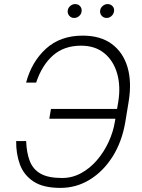

<svg xmlns="http://www.w3.org/2000/svg" viewBox="-20 -912 696 942"><path d="M59.3 -219.8H108.3Q110.4 -162.6 126.1 -122Q141.7 -81.3 179.2 -60Q216.6 -38.7 284.4 -38.7Q334.5 -38.7 378 -62.5Q421.5 -86.3 455.8 -126.2Q490.1 -166.2 512.8 -215.4Q535.5 -264.6 543.7 -315L546.2 -329.5H221.9L230.1 -377.5H554.3L560 -410.9Q572.8 -488.6 554.7 -551.5Q536.6 -614.3 491.5 -651.1Q446.4 -687.9 377.8 -687.9Q294.4 -687.9 240.1 -640.1Q185.7 -592.3 157.3 -506.7H108Q135.3 -609 205.6 -673.1Q275.9 -737.2 386 -737.2Q472.7 -737.2 528.2 -696.4Q583.8 -655.5 605.5 -582.7Q627.1 -509.9 611.2 -413.4L594.8 -313.6Q578.5 -217 532.7 -144.2Q486.9 -71.4 420.6 -30.7Q354.4 9.9 276.6 9.9Q191.8 9.9 144.2 -21.7Q96.6 -53.3 77.6 -105.5Q58.6 -157.7 59.3 -219.8ZM502.8 -823.9Q487.9 -823.9 478.3 -835.4Q468.8 -846.9 471.6 -861.9Q473.7 -874.3 484.4 -883.2Q495 -892 507.5 -892Q523.4 -892 532.8 -881Q542.3 -870 539.1 -854Q536.6 -842 526.5 -832.9Q516.3 -823.9 502.8 -823.9ZM343.8 -823.9Q328.8 -823.9 319.4 -835.2Q310 -846.6 312.5 -861.9Q314.6 -874.3 325.3 -883.2Q335.9 -892 348.4 -892Q364.3 -892 373.6 -881Q382.8 -870 380 -854Q378.6 -842.3 367.9 -833.1Q357.2 -823.9 343.8 -823.9Z"/></svg>

Font: Inter Extra Light  BETA
Style: Italic
Weight: 200
Italic angle: 9.39999°
Designer: Rasmus Andersson
Foundry: rsms
Version: Version 3.011;git-f93a4a705